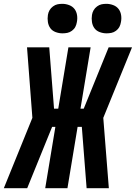

<svg xmlns="http://www.w3.org/2000/svg" viewBox="-50 -982 709 1002"><path d="M-30 0 119 -367 91 -735H207L232 -415H254L307 -735H423L370 -415H387L517 -735H639L489 -367L518 0H402L377 -320H355L302 0H186L239 -320H222L92 0ZM506 -808Q488 -808 470.5 -814.5Q453 -821 443 -834.5Q433 -848 430 -866.5Q427 -885 430 -904Q432 -917 438.5 -928.5Q445 -940 456.5 -948.5Q468 -957 480 -959.5Q492 -962 505 -962Q523 -962 540.5 -955.5Q558 -949 568.5 -935.5Q579 -922 582 -903.5Q585 -885 581 -866Q579 -853 573 -841.5Q567 -830 555.5 -821.5Q544 -813 531.5 -810.5Q519 -808 506 -808ZM276 -808Q258 -808 240.5 -814.5Q223 -821 213 -834.5Q203 -848 200 -866.5Q197 -885 200 -904Q202 -917 208.5 -928.5Q215 -940 226.5 -948.5Q238 -957 250 -959.5Q262 -962 275 -962Q293 -962 310.5 -955.5Q328 -949 338.5 -935.5Q349 -922 352 -903.5Q355 -885 351 -866Q349 -853 343 -841.5Q337 -830 325.5 -821.5Q314 -813 301.5 -810.5Q289 -808 276 -808Z"/></svg>

Font: Iosevka Heavy Extended Oblique
Style: Regular
Weight: 900
Width: 7
Italic angle: -9°
Monospace: yes
Designer: Belleve Invis
Foundry: Belleve Invis
Version: Version 32.5.0; ttfautohint (v1.8.4)